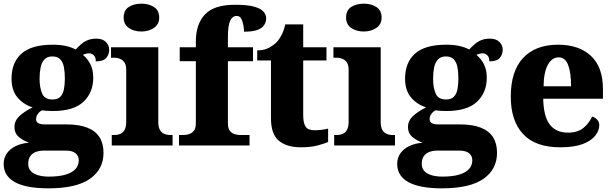

<svg xmlns="http://www.w3.org/2000/svg" viewBox="-27 -794 3350 1048"><path d="M237 234Q115 234 54 200Q-7 166 -7 101Q-7 68 10.5 43Q28 18 59.5 3Q91 -12 132 -15Q103 -25 77.5 -45Q52 -65 52 -101Q52 -135 78.5 -160Q105 -185 151 -208Q102 -223 69 -261.5Q36 -300 36 -365Q36 -453 90.5 -501.5Q145 -550 261 -550Q300 -550 330.5 -543.5Q361 -537 386 -524Q402 -541 418 -554.5Q434 -568 453.5 -575.5Q473 -583 499 -583Q533 -583 551 -565Q569 -547 569 -522Q569 -497 553 -478Q537 -459 496 -459Q496 -483 484 -493Q472 -503 460 -503Q449 -503 440.5 -500Q432 -497 425 -495Q450 -475 466 -444Q482 -413 482 -370Q482 -289 428.5 -238.5Q375 -188 261 -188Q250 -188 231 -189Q212 -190 204 -192Q192 -188 181 -174Q170 -160 170 -144Q170 -128 182.5 -121.5Q195 -115 216 -115H335Q405 -115 450 -97Q495 -79 516.5 -44.5Q538 -10 538 40Q538 130 464 182Q390 234 237 234ZM240 170Q294 170 330 159.5Q366 149 384.5 129Q403 109 403 81Q403 57 385.5 42.5Q368 28 331 28H208Q191 28 172 34Q153 40 140 56Q127 72 127 101Q127 124 141 139.5Q155 155 181 162.5Q207 170 240 170ZM259 -251Q288 -251 302.5 -266Q317 -281 322 -307Q327 -333 327 -365Q327 -399 322 -426.5Q317 -454 302 -470Q287 -486 258 -486Q231 -486 215.5 -469.5Q200 -453 194.5 -425.5Q189 -398 189 -364Q189 -316 203 -283.5Q217 -251 259 -251Z M583 0V-57H595Q615 -57 630 -63.5Q645 -70 653.5 -86Q662 -102 662 -130V-412Q662 -438 653 -452Q644 -466 629 -472.5Q614 -479 595 -479H579V-536H837V-128Q837 -101 845.5 -85.5Q854 -70 869.5 -63.5Q885 -57 903 -57H915V0ZM745 -622Q704 -622 676 -641.5Q648 -661 648 -698Q648 -738 676 -756Q704 -774 745 -774Q784 -774 813 -756Q842 -738 842 -698Q842 -661 813 -641.5Q784 -622 745 -622Z M950 0V-57H976Q987 -57 1003 -61.5Q1019 -66 1030.5 -79.5Q1042 -93 1042 -120V-460H954V-536H1042V-567Q1042 -662 1091.5 -715Q1141 -768 1256 -768Q1326 -768 1362.5 -757Q1399 -746 1412.5 -729Q1426 -712 1426 -694Q1426 -675 1415.5 -658Q1405 -641 1379 -631Q1353 -621 1305 -621Q1305 -636 1301.5 -656Q1298 -676 1290 -691.5Q1282 -707 1265 -707Q1242 -707 1229.5 -681.5Q1217 -656 1217 -589V-536H1354V-460H1217V-120Q1217 -93 1228 -79.5Q1239 -66 1255 -61.5Q1271 -57 1284 -57H1335V0Z M1615 10Q1539 10 1495.5 -25.5Q1452 -61 1452 -149V-464H1377V-519Q1416 -519 1442.5 -534Q1469 -549 1484 -565Q1498 -580 1510.5 -604Q1523 -628 1530 -661H1628V-536H1755V-464H1628V-165Q1628 -123 1641 -103Q1654 -83 1690 -83Q1709 -83 1728.5 -85.5Q1748 -88 1764 -92V-19Q1747 -11 1708.5 -0.5Q1670 10 1615 10Z M1797 0V-57H1809Q1829 -57 1844 -63.5Q1859 -70 1867.5 -86Q1876 -102 1876 -130V-412Q1876 -438 1867 -452Q1858 -466 1843 -472.5Q1828 -479 1809 -479H1793V-536H2051V-128Q2051 -101 2059.5 -85.5Q2068 -70 2083.5 -63.5Q2099 -57 2117 -57H2129V0ZM1959 -622Q1918 -622 1890 -641.5Q1862 -661 1862 -698Q1862 -738 1890 -756Q1918 -774 1959 -774Q1998 -774 2027 -756Q2056 -738 2056 -698Q2056 -661 2027 -641.5Q1998 -622 1959 -622Z M2385 234Q2263 234 2202 200Q2141 166 2141 101Q2141 68 2158.5 43Q2176 18 2207.5 3Q2239 -12 2280 -15Q2251 -25 2225.5 -45Q2200 -65 2200 -101Q2200 -135 2226.5 -160Q2253 -185 2299 -208Q2250 -223 2217 -261.5Q2184 -300 2184 -365Q2184 -453 2238.5 -501.5Q2293 -550 2409 -550Q2448 -550 2478.5 -543.5Q2509 -537 2534 -524Q2550 -541 2566 -554.5Q2582 -568 2601.5 -575.5Q2621 -583 2647 -583Q2681 -583 2699 -565Q2717 -547 2717 -522Q2717 -497 2701 -478Q2685 -459 2644 -459Q2644 -483 2632 -493Q2620 -503 2608 -503Q2597 -503 2588.5 -500Q2580 -497 2573 -495Q2598 -475 2614 -444Q2630 -413 2630 -370Q2630 -289 2576.5 -238.5Q2523 -188 2409 -188Q2398 -188 2379 -189Q2360 -190 2352 -192Q2340 -188 2329 -174Q2318 -160 2318 -144Q2318 -128 2330.5 -121.5Q2343 -115 2364 -115H2483Q2553 -115 2598 -97Q2643 -79 2664.5 -44.5Q2686 -10 2686 40Q2686 130 2612 182Q2538 234 2385 234ZM2388 170Q2442 170 2478 159.5Q2514 149 2532.5 129Q2551 109 2551 81Q2551 57 2533.5 42.5Q2516 28 2479 28H2356Q2339 28 2320 34Q2301 40 2288 56Q2275 72 2275 101Q2275 124 2289 139.5Q2303 155 2329 162.5Q2355 170 2388 170ZM2407 -251Q2436 -251 2450.5 -266Q2465 -281 2470 -307Q2475 -333 2475 -365Q2475 -399 2470 -426.5Q2465 -454 2450 -470Q2435 -486 2406 -486Q2379 -486 2363.5 -469.5Q2348 -453 2342.5 -425.5Q2337 -398 2337 -364Q2337 -316 2351 -283.5Q2365 -251 2407 -251Z M3031 10Q2895 10 2828 -62.5Q2761 -135 2761 -266Q2761 -406 2828.5 -478Q2896 -550 3019 -550Q3133 -550 3198.5 -489Q3264 -428 3264 -309V-255H2938Q2940 -158 2974 -114Q3008 -70 3074 -70Q3125 -70 3156.5 -95Q3188 -120 3205 -158Q3221 -153 3232.5 -141Q3244 -129 3244 -110Q3244 -82 3222.5 -54Q3201 -26 3154.5 -8Q3108 10 3031 10ZM3090 -323Q3090 -398 3074 -439.5Q3058 -481 3023 -481Q2986 -481 2963.5 -440.5Q2941 -400 2940 -323Z"/></svg>

Font: Noto Serif Ethiopic ExtraBold
Style: Regular
Weight: 800
Version: Version 2.102